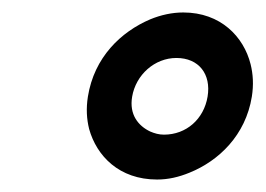

<svg xmlns="http://www.w3.org/2000/svg" viewBox="-20 -741 426 308"><path d="M121 -586C118 -567 119 -550 123 -534C135 -491 171 -453 232 -453C250 -453 267 -457 284 -464C331 -483 374 -524 384 -586C387 -605 386 -622 382 -638C371 -682 334 -721 274 -721C256 -721 238 -717 221 -710C174 -690 131 -649 121 -586ZM192 -586C198 -621 228 -648 263 -648C299 -648 319 -622 313 -586C307 -550 279 -525 243 -525C235 -525 228 -527 221 -530C202 -539 187 -557 192 -586Z"/></svg>

Font: Asimov Pro
Style: BdObl
Weight: 700
Designer: Google
Version: Version 2.000980; 2014